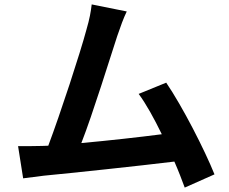

<svg xmlns="http://www.w3.org/2000/svg" viewBox="-20 -806 1040 871"><path d="M953 -15C908 -127 807 -324 734 -431L609 -380C642 -336 679 -269 714 -197C613 -184 471 -168 349 -157C401 -289 480 -546 512 -643C527 -687 540 -723 555 -754L396 -786C392 -753 387 -722 372 -671C344 -566 255 -294 199 -145L172 -144C139 -143 97 -143 62 -143L85 3C117 -1 154 -6 179 -9C305 -21 607 -53 771 -73C790 -30 805 10 818 45Z"/></svg>

Font: Spoqa Han Sans Neo Bold
Style: Bold
Weight: 700
Designer: [Spoqa Han Sans Neo] Dong-huui Kim  Younghwa Kang  Yujin Lee  [Noto Sans] Ryoko NISHIZUKA  (kana & ideographs); Paul D. 
Foundry: Spoqa (http://www.spoqa-han-sans.com)
Version: Version 1.000